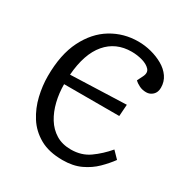

<svg xmlns="http://www.w3.org/2000/svg" viewBox="-168 -848 955 995"><g transform="rotate(30 309.5 -350.5)"><path d="M487 -571Q501 -599 485 -616.5Q469 -634 438 -643Q407 -652 373 -652Q279 -652 222 -585Q165 -518 155 -389L488 -401L483 -331H153Q153 -278 165 -228.5Q177 -179 201 -140Q225 -101 262.5 -78Q300 -55 352 -55Q415 -55 461.5 -88Q508 -121 548 -168L587 -128Q563 -95 529.5 -62Q496 -29 450 -7.5Q404 14 342 14Q260 14 205.5 -17Q151 -48 119 -98.5Q87 -149 73 -208.5Q59 -268 59 -325Q59 -455 102.5 -541.5Q146 -628 218 -671.5Q290 -715 377 -715Q416 -715 454.5 -705Q493 -695 525.5 -676.5Q558 -658 577.5 -630Q597 -602 597 -566Q597 -538 580.5 -522.5Q564 -507 542 -507Q519 -507 500.5 -516Q482 -525 470 -537Z"/></g></svg>

Font: Literata 12pt
Style: Italic
Weight: 400
Italic angle: -2°
Designer: Latin by Veronika Burian and Jose Scaglione. Greek by Irene Vlachou. Cyrillic by Vera Evstafieva
Foundry: TypeTogether
Version: Version 3.002